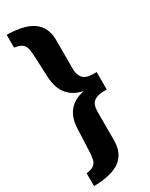

<svg xmlns="http://www.w3.org/2000/svg" viewBox="-241 -793 812 1036"><g transform="rotate(-30 165.0 -274.5)"><path d="M10 -746Q123 -744 175 -704.5Q227 -665 227 -588V-409Q227 -371 245.5 -350Q264 -329 310 -329H330V-220H310Q270 -220 248.5 -202.5Q227 -185 227 -140V38Q227 116 175 155.5Q123 195 10 197V117Q42 113 57 101.5Q72 90 76.5 69Q81 48 82 15L88 -122Q95 -250 218 -275Q95 -301 88 -436L82 -564Q81 -595 77 -616Q73 -637 58.5 -649Q44 -661 10 -666Z"/></g></svg>

Font: Piazzolla SC ExtraBold
Style: Regular
Weight: 800
Designer: Juan Pablo del Peral
Foundry: Huerta Tipografica
Version: Version 1.330